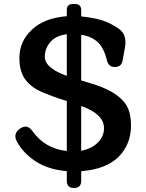

<svg xmlns="http://www.w3.org/2000/svg" viewBox="-20 -860 730 960"><path d="M350 80Q314 80 314 44V-4Q205 -14 139 -67Q91 -103 63 -155Q44 -194 83 -219Q102 -230 115.5 -226Q129 -222 142 -205Q204 -117 314 -105V-355Q280 -365 250 -376Q220 -387 194 -398Q140 -420 109 -459Q77 -499 77 -570Q77 -654 140 -712Q201 -770 314 -779V-810Q314 -840 345 -840H355Q386 -840 386 -809V-778Q428 -774 464 -765.5Q500 -757 529 -743Q554 -731 577 -714Q598 -698 604 -674.5Q610 -651 605 -624L593 -557Q587 -525 554 -525Q523 -525 515 -557Q503 -610 477 -641Q443 -678 386 -686V-458Q421 -448 453 -437.5Q485 -427 513 -414Q569 -388 602 -348Q635 -308 635 -233Q635 -140 575 -78Q513 -14 386 -4V44Q386 80 350 80ZM386 -106Q440 -117 470 -148Q500 -179 500 -219Q500 -290 386 -330ZM314 -481V-689Q257 -681 230.5 -648.5Q204 -616 204 -577Q204 -546 235 -521.5Q266 -497 314 -481Z"/></svg>

Font: s+UCsàWOS
Style: Regular
Weight: 400
Designer: FontworksQlS√∏0¬ü¬ôs√†OS¬àe[W\~√Ñ: ZERO[P0e√∂QI¬ä0¬ÉFSW0¬ò¬ëQ√°0R¬ûO0Little White Dog0YHv}N_0^_qMagmeta0v
Version: Version 1.000; 20230222